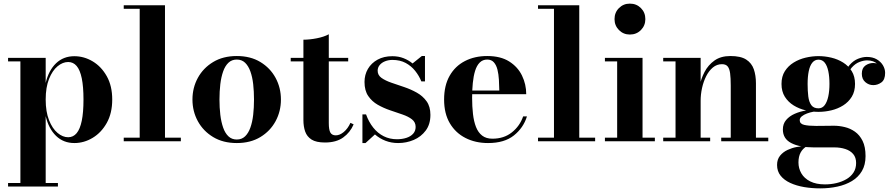

<svg xmlns="http://www.w3.org/2000/svg" viewBox="-20 -779 4921 1059"><path d="M24.5 250V230.5H92.5V-440.5H24.5V-460H232V-321.5Q248.5 -391 289.2 -430Q330 -469 390 -469Q443.5 -469 491.2 -440.5Q539 -412 569 -358.5Q599 -305 599 -230Q599 -155 569 -101.2Q539 -47.5 491.2 -18.8Q443.5 10 390 10Q330 10 289.2 -29.5Q248.5 -69 232 -138.5V230.5H299.5V250ZM356 -22Q384 -22 402.8 -44.5Q421.5 -67 431 -113Q440.5 -159 440.5 -230Q440.5 -301 431 -347Q421.5 -393 402.8 -415Q384 -437 356 -437Q326 -437 297.5 -413.5Q269 -390 250.5 -343.8Q232 -297.5 232 -230Q232 -162.5 250.5 -116Q269 -69.5 297.5 -45.8Q326 -22 356 -22Z M890 -750V-19.5H977.5V0H662.5V-19.5H750.5V-730.5H662.5V-750Z M1286 10Q1210.5 10 1155.8 -23Q1101 -56 1071.2 -110.5Q1041.5 -165 1041.5 -230Q1041.5 -295 1071.2 -349.5Q1101 -404 1155.8 -437Q1210.5 -470 1286 -470Q1361.5 -470 1416 -437Q1470.5 -404 1500 -349.5Q1529.5 -295 1529.5 -230Q1529.5 -165 1500 -110.5Q1470.5 -56 1416 -23Q1361.5 10 1286 10ZM1286 -9.5Q1313.5 -9.5 1331.8 -27Q1350 -44.5 1361 -75.2Q1372 -106 1376.5 -145.8Q1381 -185.5 1381 -230Q1381 -275 1376.5 -314.8Q1372 -354.5 1361 -385Q1350 -415.5 1331.8 -433Q1313.5 -450.5 1286 -450.5Q1258.5 -450.5 1240 -433Q1221.5 -415.5 1210.8 -385Q1200 -354.5 1195.2 -314.8Q1190.5 -275 1190.5 -230Q1190.5 -185.5 1195.2 -145.8Q1200 -106 1210.8 -75.2Q1221.5 -44.5 1240 -27Q1258.5 -9.5 1286 -9.5Z M1772.5 7Q1724 7 1698.5 -9.2Q1673 -25.5 1663.2 -53.5Q1653.5 -81.5 1653.5 -116.5V-560Q1687.5 -560 1727.2 -567.8Q1767 -575.5 1793.5 -590V-100.5Q1793.5 -63 1802.2 -47.8Q1811 -32.5 1832 -32.5Q1854 -32.5 1876.2 -51Q1898.5 -69.5 1913 -101.5L1930.5 -93Q1911.5 -48.5 1873 -20.8Q1834.5 7 1772.5 7ZM1583.5 -440.5V-460H1900.5V-440.5Z M1979 10V-148H1999Q2014 -106 2038.8 -75Q2063.5 -44 2096.5 -27.5Q2129.5 -11 2169.5 -11Q2198.5 -11 2222 -18.8Q2245.5 -26.5 2259 -41.8Q2272.5 -57 2272.5 -79Q2272.5 -105 2252.2 -120.8Q2232 -136.5 2199.8 -147.5Q2167.5 -158.5 2131.5 -170.8Q2095.5 -183 2063.5 -201.2Q2031.5 -219.5 2011 -249.5Q1990.5 -279.5 1990.5 -327Q1990.5 -366.5 2009.2 -398.8Q2028 -431 2062.5 -450Q2097 -469 2144 -469Q2178 -469 2206 -458Q2234 -447 2255.5 -429L2306.5 -470H2324V-330H2304Q2291.5 -361 2270 -388Q2248.5 -415 2217.5 -431.8Q2186.5 -448.5 2144.5 -448.5Q2122.5 -448.5 2103.8 -441Q2085 -433.5 2074 -420Q2063 -406.5 2063 -389Q2063 -364.5 2084 -349.5Q2105 -334.5 2138.2 -323Q2171.5 -311.5 2208.8 -299Q2246 -286.5 2279 -268Q2312 -249.5 2333 -220.2Q2354 -191 2354 -145.5Q2354 -93.5 2328.2 -59Q2302.5 -24.5 2262 -7.2Q2221.5 10 2176 10Q2138.5 10 2106.2 -2.5Q2074 -15 2048 -37.5L1996 10Z M2672 10Q2602.5 10 2547.8 -17.8Q2493 -45.5 2461.2 -99Q2429.5 -152.5 2429.5 -230Q2429.5 -307.5 2460 -361Q2490.5 -414.5 2544.2 -442.2Q2598 -470 2667.5 -470Q2741 -470 2788.5 -440Q2836 -410 2859.2 -362Q2882.5 -314 2882.5 -259.5H2496.5V-279.5H2734Q2733.5 -309 2731.8 -339.2Q2730 -369.5 2723.8 -394.8Q2717.5 -420 2704 -435.2Q2690.5 -450.5 2667.5 -450.5Q2642.5 -450.5 2626 -434Q2609.5 -417.5 2600.5 -388.2Q2591.5 -359 2587.8 -321Q2584 -283 2584 -240Q2584 -191.5 2588.8 -150.2Q2593.5 -109 2605.5 -78.5Q2617.5 -48 2639.5 -31Q2661.5 -14 2696 -14Q2759.5 -14 2803.2 -48.8Q2847 -83.5 2865.5 -137H2886.5Q2867 -74 2814.5 -32Q2762 10 2672 10Z M3175 -750V-19.5H3262.5V0H2947.5V-19.5H3035.5V-730.5H2947.5V-750Z M3454 -588.5Q3418.5 -588.5 3394 -613.2Q3369.5 -638 3369.5 -673.5Q3369.5 -710 3394 -734.5Q3418.5 -759 3454 -759Q3490.5 -759 3515 -734.5Q3539.5 -710 3539.5 -673.5Q3539.5 -638 3515 -613.2Q3490.5 -588.5 3454 -588.5ZM3524 -460V-19.5H3592V0H3316.5V-19.5H3384V-440.5H3316.5V-460Z M3844.5 -460V-19.5H3897V0H3638V-19.5H3706V-440.5H3638V-460ZM4149.5 -319.5V-19.5H4217.5V0H3958V-19.5H4010.5V-307Q4010.5 -349 4007 -375Q4003.5 -401 3993.2 -413Q3983 -425 3962 -425Q3934 -425 3912 -406.8Q3890 -388.5 3875 -358.8Q3860 -329 3852.2 -293.5Q3844.5 -258 3844.5 -223.5L3829.5 -222.5Q3829.5 -258 3837.8 -300.8Q3846 -343.5 3866 -382Q3886 -420.5 3920.8 -445.2Q3955.5 -470 4008.5 -470Q4065.5 -470 4095.8 -450.5Q4126 -431 4137.8 -397Q4149.5 -363 4149.5 -319.5Z M4504 260Q4458 260 4415.2 252.8Q4372.5 245.5 4338.8 230Q4305 214.5 4285.5 190Q4266 165.5 4266 131Q4266 100 4282.5 79.8Q4299 59.5 4323.8 48Q4348.5 36.5 4373.5 32Q4398.5 27.5 4415.5 27.5H4430.5Q4408 40 4396 62.2Q4384 84.5 4384 117Q4384 149.5 4400 177.2Q4416 205 4448.8 221.5Q4481.5 238 4530 238Q4563 238 4593.5 230.8Q4624 223.5 4648.5 209.2Q4673 195 4687.5 172.8Q4702 150.5 4702 120Q4702 89.5 4685.8 70.5Q4669.5 51.5 4642.2 42.8Q4615 34 4582.5 34Q4572 34 4548.8 34Q4525.5 34 4502 34Q4478.5 34 4467.5 34Q4391 34 4344.5 10.2Q4298 -13.5 4298 -65Q4298 -96 4316 -117.2Q4334 -138.5 4363.5 -151.5Q4393 -164.5 4428.8 -170.2Q4464.5 -176 4500 -176L4499 -166Q4484.5 -166 4466.2 -162.8Q4448 -159.5 4430.8 -153Q4413.5 -146.5 4402.2 -137.2Q4391 -128 4391 -116Q4391 -96 4415.5 -90.2Q4440 -84.5 4481 -84.5Q4498.5 -84.5 4516 -84.8Q4533.5 -85 4550 -85.2Q4566.5 -85.5 4580.5 -85.5Q4608.5 -85.5 4639 -78.2Q4669.5 -71 4695.5 -52.8Q4721.5 -34.5 4737.8 -1.8Q4754 31 4754 82Q4754 130.5 4734 164.5Q4714 198.5 4679 219.5Q4644 240.5 4599 250.2Q4554 260 4504 260ZM4494.5 -162Q4459.5 -162 4423.5 -170.5Q4387.5 -179 4357.5 -197.5Q4327.5 -216 4309 -245.2Q4290.5 -274.5 4290.5 -316Q4290.5 -357.5 4309 -386.5Q4327.5 -415.5 4357.5 -434Q4387.5 -452.5 4423.5 -461Q4459.5 -469.5 4494.5 -469.5Q4530 -469.5 4565.5 -461Q4601 -452.5 4630.5 -434Q4660 -415.5 4678 -386.5Q4696 -357.5 4696 -316Q4696 -274.5 4678 -245.2Q4660 -216 4630.5 -197.5Q4601 -179 4565.5 -170.5Q4530 -162 4494.5 -162ZM4494.5 -181.5Q4515.5 -181.5 4528.8 -199.2Q4542 -217 4548.5 -247.2Q4555 -277.5 4555 -316Q4555 -356.5 4548.5 -386.8Q4542 -417 4528.8 -433.5Q4515.5 -450 4494.5 -450Q4474 -450 4460.5 -433.5Q4447 -417 4440.8 -386.8Q4434.5 -356.5 4434.5 -316Q4434.5 -277.5 4438.2 -247.2Q4442 -217 4454.8 -199.2Q4467.5 -181.5 4494.5 -181.5ZM4796.5 -309.5Q4772 -309.5 4752.8 -326Q4733.5 -342.5 4733.5 -372.5Q4733.5 -403.5 4753.2 -417.5Q4773 -431.5 4796.5 -431.5Q4819 -431.5 4840 -417.5Q4861 -403.5 4861 -377H4842Q4842 -404.5 4820.5 -425.2Q4799 -446 4762.5 -446Q4743.5 -446 4720.5 -437.2Q4697.5 -428.5 4677.8 -406.2Q4658 -384 4648 -343L4634.5 -353Q4644.5 -396 4666 -420.5Q4687.5 -445 4713 -455Q4738.5 -465 4761 -465Q4793 -465 4815.5 -452Q4838 -439 4850 -418.8Q4862 -398.5 4862 -377Q4862 -339.5 4841.5 -324.5Q4821 -309.5 4796.5 -309.5Z"/></svg>

Font: Bodoni Moda
Style: Bold
Weight: 700
Designer: Owen Earl
Foundry: indestructible type
Version: Version 2.005